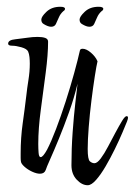

<svg xmlns="http://www.w3.org/2000/svg" viewBox="-20 -546 398 567"><path d="M239 1Q222 1 206.5 -15.5Q191 -32 191 -58Q191 -107 194.5 -155.5Q198 -204 202.5 -242.5Q207 -281 209 -299Q199 -257 184 -215Q169 -173 154 -136.5Q139 -100 128 -75.5Q117 -51 115 -44Q111 -33 98 -33Q88 -33 75 -39Q62 -45 52.5 -53.5Q43 -62 42 -68Q41 -73 41 -79.5Q41 -86 41 -93Q41 -139 47 -181.5Q53 -224 58 -266Q60 -285 64 -310Q68 -335 68 -358Q68 -368 67 -377.5Q66 -387 63 -394Q59 -402 43 -406.5Q27 -411 16 -411Q4 -411 4 -417Q4 -428 25 -430Q44 -432 60 -434.5Q76 -437 91 -437Q105 -437 113.5 -434Q122 -431 122 -423Q122 -385 115 -331.5Q108 -278 100.5 -222Q93 -166 93 -121Q93 -107 94 -94.5Q95 -82 100 -82Q107 -82 119 -104Q131 -127 145.5 -165Q160 -203 174 -246.5Q188 -290 199 -330Q210 -370 216 -397Q217 -402 224 -402Q235 -402 248.5 -390.5Q262 -379 268 -365Q265 -353 260 -321Q255 -289 250 -249Q245 -209 242 -170.5Q239 -132 239 -106Q239 -75 245.5 -69.5Q252 -64 259 -64Q267 -64 277.5 -78Q288 -92 299 -113Q310 -134 321 -154.5Q332 -175 340.5 -189Q349 -203 354 -203Q358 -203 358 -198Q358 -195 355 -187Q351 -177 341.5 -154.5Q332 -132 319 -105.5Q306 -79 292 -55Q278 -31 264 -15Q250 1 239 1ZM244 -467Q235 -467 222 -475Q215 -479 215 -488Q215 -497 230.5 -511.5Q246 -526 271 -526Q285 -526 285 -520Q285 -516 280 -513Q271 -505 266.5 -494Q262 -483 258 -475Q254 -467 244 -467ZM131 -467Q122 -467 109 -475Q102 -479 102 -488Q102 -497 117.5 -511.5Q133 -526 158 -526Q172 -526 172 -520Q172 -516 167 -513Q158 -505 153.5 -494Q149 -483 145 -475Q141 -467 131 -467Z"/></svg>

Font: Comforter
Style: Regular
Weight: 400
Designer: Robert E. Leuschke
Foundry: Robert E. Leuschke
Version: Version 1.013; ttfautohint (v1.8.3)